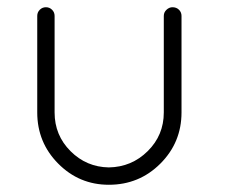

<svg xmlns="http://www.w3.org/2000/svg" viewBox="-20 -511 653 531"><path d="M83 -200V-467Q83 -477 90 -484Q97 -491 107 -491Q117 -491 124 -484Q131 -477 131 -467V-200Q131 -137 175 -93Q219 -49 281 -48Q344 -49 388.5 -93Q433 -137 433 -200V-467Q433 -477 440.5 -484Q448 -491 457 -491Q468 -491 475 -484Q482 -477 482 -467V-200Q482 -117 423.5 -58.5Q365 0 281 0Q199 0 141 -58.5Q83 -117 83 -200Z"/></svg>

Font: Quicksand
Style: Regular
Weight: 400
Designer: Andrew Paglinawan
Foundry: Andrew Paglinawan
Version: 1.002